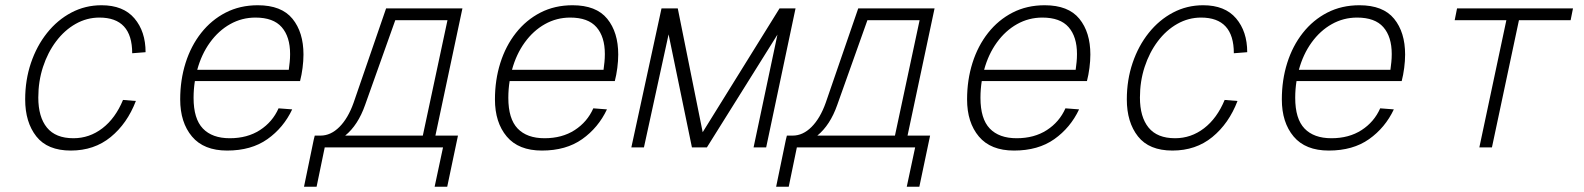

<svg xmlns="http://www.w3.org/2000/svg" viewBox="-20 -562 6040 732"><path d="M250 12Q161 12 118.5 -42Q76 -96 76 -183Q76 -257 98 -322Q120 -387 159.5 -436.5Q199 -486 252 -514Q305 -542 367 -542Q450 -542 492.5 -492Q535 -442 535 -363L484 -359Q484 -495 359 -495Q311 -495 268.5 -471Q226 -447 194 -404.5Q162 -362 144 -307Q126 -252 126 -190Q126 -116 159 -75.5Q192 -35 260 -35Q321 -35 370.5 -73Q420 -111 449 -181L498 -177Q465 -91 402 -39.5Q339 12 250 12Z M846 12Q757 12 712 -41.5Q667 -95 667 -183Q667 -257 687.5 -322Q708 -387 747 -436.5Q786 -486 840.5 -514Q895 -542 963 -542Q1053 -542 1095 -490.5Q1137 -439 1137 -354Q1137 -330 1133.5 -303Q1130 -276 1124 -253H723Q718 -222 718 -189Q718 -109 753.5 -72Q789 -35 856 -35Q923 -35 971 -66Q1019 -97 1042 -149L1094 -145Q1061 -75 999.5 -31.5Q938 12 846 12ZM954 -495Q902 -495 857.5 -470Q813 -445 780.5 -400Q748 -355 732 -296H1081Q1083 -311 1084.5 -325.5Q1086 -340 1086 -356Q1086 -422 1054 -458.5Q1022 -495 954 -495Z M1139 150 1176 -29 1180 -45H1202Q1241 -45 1274 -78Q1307 -111 1328 -170L1452 -530H1743L1640 -45H1726L1685 150H1637L1669 0H1218L1187 150ZM1372 -162Q1345 -85 1296 -45H1592L1686 -485H1487Z M2046 12Q1957 12 1912 -41.5Q1867 -95 1867 -183Q1867 -257 1887.5 -322Q1908 -387 1947 -436.5Q1986 -486 2040.5 -514Q2095 -542 2163 -542Q2253 -542 2295 -490.5Q2337 -439 2337 -354Q2337 -330 2333.5 -303Q2330 -276 2324 -253H1923Q1918 -222 1918 -189Q1918 -109 1953.5 -72Q1989 -35 2056 -35Q2123 -35 2171 -66Q2219 -97 2242 -149L2294 -145Q2261 -75 2199.5 -31.5Q2138 12 2046 12ZM2154 -495Q2102 -495 2057.5 -470Q2013 -445 1980.5 -400Q1948 -355 1932 -296H2281Q2283 -311 2284.5 -325.5Q2286 -340 2286 -356Q2286 -422 2254 -458.5Q2222 -495 2154 -495Z M2387 0 2502 -530H2564L2659 -58L2952 -530H3013L2901 0H2853L2944 -430L2675 0H2618L2529 -431L2435 0Z M2939 150 2976 -29 2980 -45H3002Q3041 -45 3074 -78Q3107 -111 3128 -170L3252 -530H3543L3440 -45H3526L3485 150H3437L3469 0H3018L2987 150ZM3172 -162Q3145 -85 3096 -45H3392L3486 -485H3287Z M3846 12Q3757 12 3712 -41.5Q3667 -95 3667 -183Q3667 -257 3687.5 -322Q3708 -387 3747 -436.5Q3786 -486 3840.5 -514Q3895 -542 3963 -542Q4053 -542 4095 -490.5Q4137 -439 4137 -354Q4137 -330 4133.5 -303Q4130 -276 4124 -253H3723Q3718 -222 3718 -189Q3718 -109 3753.5 -72Q3789 -35 3856 -35Q3923 -35 3971 -66Q4019 -97 4042 -149L4094 -145Q4061 -75 3999.5 -31.5Q3938 12 3846 12ZM3954 -495Q3902 -495 3857.5 -470Q3813 -445 3780.5 -400Q3748 -355 3732 -296H4081Q4083 -311 4084.5 -325.5Q4086 -340 4086 -356Q4086 -422 4054 -458.5Q4022 -495 3954 -495Z M4450 12Q4361 12 4318.5 -42Q4276 -96 4276 -183Q4276 -257 4298 -322Q4320 -387 4359.5 -436.5Q4399 -486 4452 -514Q4505 -542 4567 -542Q4650 -542 4692.5 -492Q4735 -442 4735 -363L4684 -359Q4684 -495 4559 -495Q4511 -495 4468.5 -471Q4426 -447 4394 -404.5Q4362 -362 4344 -307Q4326 -252 4326 -190Q4326 -116 4359 -75.5Q4392 -35 4460 -35Q4521 -35 4570.5 -73Q4620 -111 4649 -181L4698 -177Q4665 -91 4602 -39.5Q4539 12 4450 12Z M5046 12Q4957 12 4912 -41.5Q4867 -95 4867 -183Q4867 -257 4887.5 -322Q4908 -387 4947 -436.5Q4986 -486 5040.5 -514Q5095 -542 5163 -542Q5253 -542 5295 -490.5Q5337 -439 5337 -354Q5337 -330 5333.5 -303Q5330 -276 5324 -253H4923Q4918 -222 4918 -189Q4918 -109 4953.5 -72Q4989 -35 5056 -35Q5123 -35 5171 -66Q5219 -97 5242 -149L5294 -145Q5261 -75 5199.5 -31.5Q5138 12 5046 12ZM5154 -495Q5102 -495 5057.5 -470Q5013 -445 4980.5 -400Q4948 -355 4932 -296H5281Q5283 -311 5284.5 -325.5Q5286 -340 5286 -356Q5286 -422 5254 -458.5Q5222 -495 5154 -495Z M5620 0 5723 -485H5526L5535 -530H5977L5968 -485H5771L5668 0Z"/></svg>

Font: Geist Mono ExtraLight
Style: Italic
Weight: 200
Italic angle: -12°
Monospace: yes
Designer: Basement.studio, Andrés Briganti, Mateo Zaragoza
Foundry: Basement.studio, Vercel, Andrés Briganti, Guido Ferreyra, Mateo Zaragoza
Version: Version 1.500; ttfautohint (v1.8.4.7-5d5b)